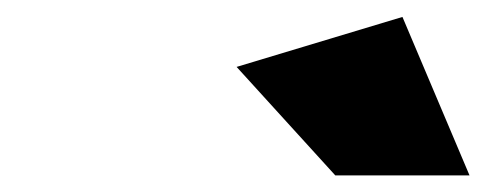

<svg xmlns="http://www.w3.org/2000/svg" viewBox="-20 -800 580 229"><path d="M262.2 -720.2 460 -779.8 540 -590.8H379.9Z"/></svg>

Font: Trueno Black
Style: Italic
Weight: 900
Designer: Julieta Ulanovsky
Foundry: Julieta Ulanovsky
Version: Version 3.001b | FøM Fix